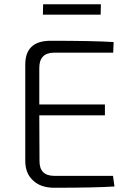

<svg xmlns="http://www.w3.org/2000/svg" viewBox="-20 -883 595 904"><path d="M182 -814 183 -863H455L454 -814ZM235 -635Q164 -635 165 -561V-391H474V-340H165L166 -126Q165 -55 236 -55H512L519 -5Q428 1 235 1Q171 1 135 -34Q99 -67 99 -125V-579Q99 -691 218 -691Q421 -691 515 -685L513 -635Z"/></svg>

Font: Taylor Sans Light
Style: Regular
Weight: 300
Italic angle: -8°
Designer: Natanael Gama
Version: Version 1.001 September 8, 2015